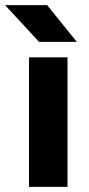

<svg xmlns="http://www.w3.org/2000/svg" viewBox="-51 -728 345 748"><path d="M62 -504.6H212V0H62ZM-31.2 -708H132.8L248.2 -564.8H101.2Z"/></svg>

Font: 寒蝉端黑体 Light
Style: Regular
Weight: 300
Designer: ChillDuanSans {Warren2060}; 
Source Han Sans {Ryoko NISHIZUKA 西塚涼子 (kana, bopomofo & ideographs); Paul D. Hunt (Latin, G
Foundry: ChillType&Adobe
Version: Version 1.300;Glyphs 3.3 (3306)